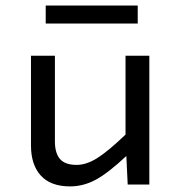

<svg xmlns="http://www.w3.org/2000/svg" viewBox="-20 -666 654 693"><path d="M145 -581.1V-646H477.1V-581.1ZM519 0H440.9L436 -103Q371.1 -42 326.2 -17.6Q281.2 6.8 232.9 6.8Q163.1 6.8 127.4 -32.2Q91.8 -71.3 91.8 -141.1V-464.8H178.2V-155.8Q178.2 -112.8 196.8 -91.8Q215.3 -70.8 256.8 -70.8Q291 -70.8 329.6 -94.5Q368.2 -118.2 433.1 -180.2V-464.8H519Z"/></svg>

Font: IntelOne Mono
Style: Regular
Weight: 400
Designer: Fred Shallcrass
Foundry: Frere-Jones Type LLC
Version: Version 1.200;hotconv 1.1.0;makeotfexe 2.6.0;FJTRelease1.2